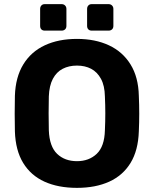

<svg xmlns="http://www.w3.org/2000/svg" viewBox="-20 -898 743 928"><path d="M352 10Q261 10 195 -20Q129 -50 92 -110.5Q55 -171 52 -263Q51 -306 51 -348.5Q51 -391 52 -435Q55 -525 92.5 -586.5Q130 -648 196.5 -679Q263 -710 352 -710Q440 -710 506.5 -679Q573 -648 611 -586.5Q649 -525 651 -435Q653 -391 653 -348.5Q653 -306 651 -263Q648 -171 611 -110.5Q574 -50 508 -20Q442 10 352 10ZM352 -119Q410 -119 447.5 -154.5Q485 -190 487 -268Q489 -312 489 -350.5Q489 -389 487 -432Q486 -484 468 -517Q450 -550 420.5 -565.5Q391 -581 352 -581Q313 -581 283 -565.5Q253 -550 235.5 -517Q218 -484 216 -432Q215 -389 215 -350.5Q215 -312 216 -268Q219 -190 256 -154.5Q293 -119 352 -119ZM423 -750Q413 -750 407 -756Q401 -762 401 -773V-855Q401 -865 407 -871.5Q413 -878 423 -878H505Q515 -878 521.5 -871.5Q528 -865 528 -855V-773Q528 -762 521.5 -756Q515 -750 505 -750ZM196 -750Q186 -750 180 -756Q174 -762 174 -773V-855Q174 -865 180 -871.5Q186 -878 196 -878H278Q288 -878 294.5 -871.5Q301 -865 301 -855V-773Q301 -762 294.5 -756Q288 -750 278 -750Z"/></svg>

Font: Rubik SemiBold
Style: Regular
Weight: 600
Designer: Hubert and Fischer
Foundry: Hubert and Fischer
Version: Version 2.300;gftools[0.9.30]